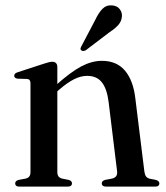

<svg xmlns="http://www.w3.org/2000/svg" viewBox="-20 -695 618 715"><path d="M193.5 -446V-55Q193.5 -44 197.8 -38.2Q202 -32.5 211 -30L236 -25Q248 -21.5 248 -12.5Q248 0 231.5 0H52.5Q44.5 0 40.5 -3.2Q36.5 -6.5 36.5 -12Q36.5 -16.5 39.5 -19.8Q42.5 -23 49 -25L76 -30Q85 -32.5 89.2 -38Q93.5 -43.5 93.5 -54.5V-384.5Q93.5 -392.5 90.5 -396.5Q87.5 -400.5 80.5 -401L45 -402Q39 -403 36 -405.8Q33 -408.5 33 -412.5Q33 -417.5 36.2 -420.8Q39.5 -424 47.5 -426.5L142.5 -457.5Q154.5 -461.5 161.8 -463.2Q169 -465 175 -465Q184 -465 188.8 -459.8Q193.5 -454.5 193.5 -446ZM181.5 -344.5 167 -359 187.5 -377Q242.5 -426.5 282.2 -447.5Q322 -468.5 359 -468.5Q415 -468.5 445.8 -431.5Q476.5 -394.5 484 -328.5L517.5 -57.5Q519 -45 523.5 -38.5Q528 -32 537.5 -29.5L560.5 -25Q567 -23 570.2 -19.8Q573.5 -16.5 573.5 -12Q573.5 -6.5 569.5 -3.2Q565.5 0 557 0H376Q359 0 359 -12.5Q359 -21 371 -25L397.5 -30Q407.5 -32.5 412.5 -39Q417.5 -45.5 416 -57.5L384.5 -315Q378.5 -364 359.5 -388.2Q340.5 -412.5 304.5 -412.5Q281 -412.5 256 -400Q231 -387.5 201.5 -362ZM335 -621.5Q347.5 -648 362 -662.5Q376.5 -677 397 -675Q416.5 -673.5 426 -660.8Q435.5 -648 434 -633.5Q432.5 -615.5 420.5 -602Q408.5 -588.5 388.5 -575.5L299 -507.5Q295 -505.5 290.5 -505.2Q286 -505 282.5 -507.5Q279 -511 280 -515Q281 -519 283.5 -523.5Z"/></svg>

Font: Fraunces 60pt
Style: Regular
Weight: 400
Version: Version 1.000;[b76b70a41]